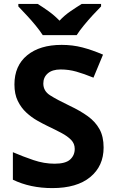

<svg xmlns="http://www.w3.org/2000/svg" viewBox="-20 -954 591 984"><path d="M511 -198Q511 -103 442.5 -46.5Q374 10 248 10Q135 10 46 -33V-174Q97 -152 151.5 -133.5Q206 -115 260 -115Q316 -115 339.5 -136.5Q363 -158 363 -191Q363 -218 344.5 -237Q326 -256 295 -272.5Q264 -289 224 -308Q199 -320 170 -336.5Q141 -353 114.5 -377.5Q88 -402 71 -437Q54 -472 54 -521Q54 -617 119 -670.5Q184 -724 296 -724Q352 -724 402 -711Q452 -698 508 -674L459 -556Q410 -576 371 -587Q332 -598 291 -598Q248 -598 225 -578Q202 -558 202 -526Q202 -488 236 -466Q270 -444 337 -412Q392 -386 430.5 -358Q469 -330 490 -292Q511 -254 511 -198ZM199 -774Q185 -796 162.5 -823.5Q140 -851 116 -876.5Q92 -902 74 -921V-934H173Q199 -918 229 -896.5Q259 -875 285 -848Q310 -875 341.5 -896.5Q373 -918 399 -934H498V-921Q480 -903 456 -877Q432 -851 409.5 -823.5Q387 -796 373 -774Z"/></svg>

Font: Noto Sans
Style: Bold
Weight: 700
Designer: Monotype Design Team
Foundry: Monotype Imaging Inc.
Version: Version 2.000;GOOG;noto-source:20170915:90ef993387c0; ttfaut